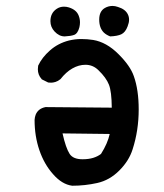

<svg xmlns="http://www.w3.org/2000/svg" viewBox="-20 -606 540 634"><path d="M262.2 -392.1Q240.2 -392.1 218.8 -379.9Q198.2 -368.2 179.7 -344.7Q171.4 -337.9 163.1 -335.4Q154.8 -333 149.2 -333Q143.6 -333 139.2 -333.5L117.7 -344.2L117.2 -345.2Q105 -358.9 105 -377.4Q105 -382.8 106 -389.2Q118.7 -416.5 145 -439.5Q171.4 -462.9 207.5 -472.2Q228 -477.1 248.3 -477.1Q268.6 -477.1 287.6 -474.1Q331.5 -466.8 370.8 -427.7Q410.2 -388.7 421.9 -354.5Q438 -309.1 438 -244.6Q438 -175.3 418 -113.3Q406.2 -75.2 374 -43Q341.8 -10.7 301 -1.7Q260.3 7.3 218.8 7.3H218.3Q184.6 2.9 155.3 -30.8Q126 -63.5 110.1 -109.9Q94.2 -156.2 94.2 -210Q94.7 -218.8 97.7 -227.1Q106 -247.6 130.4 -252.4L349.1 -250.5Q348.6 -303.7 339.8 -326.2Q330.6 -349.6 305.2 -374Q287.1 -392.1 262.2 -392.1ZM252.4 -80.1Q272.5 -80.1 287.6 -84.7Q302.7 -89.4 313.5 -97.7Q335.4 -132.3 342.3 -163.6L186.5 -165.5Q197.3 -117.2 210 -97.7Q221.7 -80.1 252.4 -80.1ZM146.5 -536.1Q146.5 -563 167 -576.7Q177.7 -584 191.4 -584Q199.7 -584 207.5 -581.5Q232.4 -573.7 239.7 -554.7Q244.1 -543.9 244.1 -532.2Q244.1 -524.4 242.2 -516.1Q236.8 -495.1 224.6 -490.7Q213.9 -486.8 193.8 -485.8H193.4Q175.3 -485.8 160.2 -502Q146.5 -516.6 146.5 -536.1ZM326.2 -579.6Q337.9 -586.4 351.6 -586.4Q360.4 -586.4 369.6 -583Q393.6 -575.7 401.9 -559.1Q406.2 -550.8 406.2 -541Q406.2 -531.2 401.4 -519Q394 -499 380.4 -492.7Q367.7 -486.8 343.8 -485.8Q331.1 -490.7 322.8 -498.5Q307.6 -513.7 307.6 -541.3Q307.6 -568.8 326.2 -579.6Z"/></svg>

Font: Bakudai
Style: Medium
Weight: 500
Version: Version 1.48